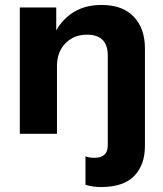

<svg xmlns="http://www.w3.org/2000/svg" viewBox="-20 -540 659 775"><path d="M60 0V-510H207V-417Q233 -464 279 -492Q325 -520 390 -520Q475 -520 520 -472.5Q565 -425 565 -345V49Q565 126 521.5 170.5Q478 215 387 215Q355 215 325 206V91Q340 97 361 97Q415 97 415 47V-316Q415 -400 331 -400Q278 -400 244 -365Q210 -330 210 -274V0Z"/></svg>

Font: Instrument Sans
Style: Bold
Weight: 700
Designer: Rodrigo Fuenzalida
Foundry: fragTYPE
Version: Version 1.000; ttfautohint (v1.8.4.7-5d5b);gftools[0.9.28]